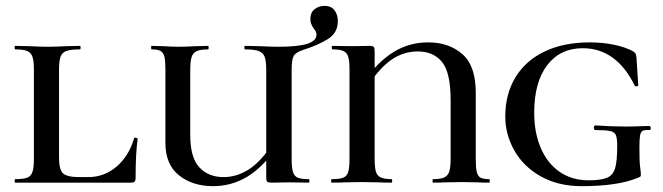

<svg xmlns="http://www.w3.org/2000/svg" viewBox="-20 -625 2270 657"><path d="M252 -19H282Q337 -19 379 -55Q421 -91 439 -152Q439 -154 444 -154Q446 -154 448.5 -152.5Q451 -151 451 -150Q444 -100 444 -15Q444 -7 440.5 -3.5Q437 0 429 0H32Q30 0 30 -6Q30 -12 32 -12Q60 -12 73 -17Q86 -22 91 -36.5Q96 -51 96 -81V-387Q96 -417 91 -431Q86 -445 73 -450.5Q60 -456 32 -456Q30 -456 30 -462Q30 -468 32 -468L80 -467Q120 -465 142 -465Q168 -465 208 -467L253 -468Q256 -468 256 -462Q256 -456 253 -456Q222 -456 207 -450.5Q192 -445 187 -430.5Q182 -416 182 -386V-85Q182 -45 195.5 -32Q209 -19 252 -19Z M546 -136V-387Q546 -417 542.5 -431Q539 -445 529.5 -450.5Q520 -456 499 -456Q497 -456 497 -462Q497 -468 499 -468L538 -467Q572 -465 590 -465Q613 -465 651 -467L692 -468Q694 -468 694 -462Q694 -456 692 -456Q666 -456 653 -450Q640 -444 635.5 -429.5Q631 -415 631 -385V-163Q631 -86 662 -52.5Q693 -19 745 -19Q791 -19 832.5 -46Q874 -73 914 -135L928 -122Q879 -52 825.5 -20Q772 12 709 12Q639 12 592.5 -25Q546 -62 546 -136ZM891 -19V-385Q891 -415 886 -429.5Q881 -444 866 -450Q851 -456 819 -456Q816 -456 816 -462Q816 -468 819 -468L868 -467Q908 -465 933 -465Q999 -465 1031 -475Q1063 -485 1063 -507Q1063 -516 1054 -527Q1042 -543 1042 -560Q1042 -582 1056.5 -593.5Q1071 -605 1091 -605Q1113 -605 1124.5 -590Q1136 -575 1136 -553Q1136 -513 1103 -492Q1070 -471 1017 -454Q992 -446 985 -433.5Q978 -421 978 -387V-81Q978 -51 982.5 -36.5Q987 -22 999 -17Q1011 -12 1036 -12Q1039 -12 1039 -6Q1039 0 1036 0L971 -1L910 0Q898 0 894.5 -3Q891 -6 891 -19Z M1320 -12Q1322 -12 1322 -6Q1322 0 1320 0Q1292 0 1275 -1L1216 -2L1160 -1Q1144 0 1115 0Q1113 0 1113 -6Q1113 -12 1115 -12Q1142 -12 1154.5 -17Q1167 -22 1171.5 -36.5Q1176 -51 1176 -81V-387Q1176 -417 1171.5 -431Q1167 -445 1155 -450.5Q1143 -456 1118 -456Q1115 -456 1115 -462Q1115 -468 1118 -468L1183 -467L1244 -468Q1256 -468 1259 -464.5Q1262 -461 1262 -449V-83Q1262 -53 1266 -38.5Q1270 -24 1282.5 -18Q1295 -12 1320 -12ZM1445 -480Q1516 -480 1562 -440Q1608 -400 1608 -308V-81Q1608 -51 1611.5 -36.5Q1615 -22 1624.5 -17Q1634 -12 1654 -12Q1656 -12 1656 -6Q1656 0 1654 0Q1629 0 1615 -1L1563 -2L1502 -1Q1487 0 1462 0Q1460 0 1460 -6Q1460 -12 1462 -12Q1488 -12 1500.5 -18Q1513 -24 1517.5 -38.5Q1522 -53 1522 -83V-282Q1522 -377 1492.5 -413Q1463 -449 1410 -449Q1362 -449 1321.5 -422Q1281 -395 1240 -333L1225 -346Q1274 -415 1327.5 -447.5Q1381 -480 1445 -480Z M1709 -226Q1709 -304 1744.5 -361.5Q1780 -419 1845 -449.5Q1910 -480 1998 -480Q2041 -480 2080.5 -472Q2120 -464 2147 -449Q2153 -445 2155 -441Q2157 -437 2158 -427L2164 -333Q2164 -330 2158.5 -329.5Q2153 -329 2152 -332Q2089 -460 1974 -460Q1897 -460 1852.5 -402Q1808 -344 1808 -239Q1808 -171 1830.5 -118.5Q1853 -66 1895 -37Q1937 -8 1994 -8Q2038 -8 2058 -17Q2078 -26 2085 -50Q2092 -74 2092 -126Q2092 -152 2087.5 -162.5Q2083 -173 2068.5 -176.5Q2054 -180 2018 -180Q2012 -180 2012 -188Q2012 -191 2013.5 -193.5Q2015 -196 2017 -196Q2069 -192 2122 -192Q2146 -192 2202 -194Q2204 -194 2205.5 -191.5Q2207 -189 2207 -187Q2207 -180 2202 -180Q2185 -181 2178.5 -177Q2172 -173 2170 -160.5Q2168 -148 2168 -116Q2168 -71 2170.5 -53Q2173 -35 2173 -28Q2173 -22 2171 -20.5Q2169 -19 2161 -16Q2094 12 1970 12Q1890 12 1830.5 -21.5Q1771 -55 1740 -110Q1709 -165 1709 -226Z"/></svg>

Font: Cormorant Unicase SemiBold
Style: Regular
Weight: 600
Designer: Christian Thalmann (Catharsis Fonts)
Foundry: Catharsis Fonts
Version: Version 4.000